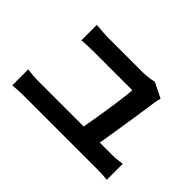

<svg xmlns="http://www.w3.org/2000/svg" viewBox="-117 -985 1234 1234"><g transform="rotate(45 500.0 -368.5)"><path d="M806.2 -649.3Q802.7 -639 799.7 -624.3Q796.8 -609.5 795.8 -603.5Q792 -573.5 785 -526Q778 -478.4 769.4 -423.1Q760.8 -367.8 752.1 -313.5Q743.3 -259.2 736.1 -213.5Q728.9 -167.8 724.1 -140.2H577.5Q581.5 -162.8 587.3 -197.4Q593.1 -232.1 599.9 -272.9Q606.8 -313.8 613.6 -356.7Q620.4 -399.6 625.8 -439.2Q631.1 -478.8 634.8 -510Q638.5 -541.2 639.3 -559.4Q615.8 -559.4 580.1 -559.4Q544.4 -559.4 502.7 -559.4Q461 -559.4 420.1 -559.4Q379.3 -559.4 346.2 -559.4Q313.2 -559.4 294 -559.4Q264.4 -559.4 236.2 -558.1Q208 -556.8 180.9 -554.8V-695.6Q205.6 -692.8 236.9 -690.5Q268.3 -688.2 293 -688.2Q308.8 -688.2 334.1 -688.2Q359.4 -688.2 389.9 -688.2Q420.3 -688.2 452.4 -688.2Q484.5 -688.2 514.6 -688.2Q544.8 -688.2 569.2 -688.2Q593.6 -688.2 609 -688.2Q622.2 -688.2 640.7 -690Q659.2 -691.8 676.1 -694.8Q693.1 -697.7 701.6 -701ZM71.4 -181.3Q95.3 -177.7 120.9 -175.6Q146.6 -173.4 170.2 -173.4H836.9Q863.7 -173.4 887.4 -176.1Q911.1 -178.7 930.1 -181.3V-35.9Q908.8 -38.7 881.7 -39.9Q854.5 -41.2 836.9 -41.2H170.2Q147.3 -41.2 121.8 -39.9Q96.3 -38.7 71.4 -35.9Z"/></g></svg>

Font: Noto Sans JP
Style: Regular
Weight: 100
Designer: Ryoko NISHIZUKA 西塚涼子 (kana, bopomofo & ideographs); Paul D. Hunt (Latin, Greek & Cyrillic); Sandoll Communications 산돌커뮤니
Foundry: Adobe
Version: Version 2.004;hotconv 1.0.118;makeotfexe 2.5.65603